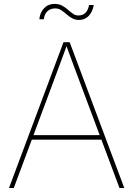

<svg xmlns="http://www.w3.org/2000/svg" viewBox="-20 -938 665 958"><path d="M24.9 0 296.9 -727.5H327.6L600.1 0H576.2L365.2 -563.5Q350.6 -602.5 336.2 -641.6Q321.8 -680.7 307.6 -719.7H316.4Q302.2 -680.7 287.8 -641.6Q273.4 -602.5 258.8 -563.5L48.8 0ZM131.8 -241.2V-263.7H492.7V-241.2ZM375 -838.4Q354.5 -838.4 339.4 -847.2Q324.2 -856 311.5 -867.2Q298.8 -878.4 285.6 -887.2Q272.5 -896 255.4 -896Q231.4 -896 216.3 -881.6Q201.2 -867.2 198.7 -841.8H176.3Q179.2 -875 199.7 -896.7Q220.2 -918.5 251.5 -918.5Q274.4 -918.5 290.3 -909.7Q306.2 -900.9 318.8 -889.6Q331.5 -878.4 343.8 -869.6Q356 -860.8 371.1 -860.8Q392.1 -860.8 405.5 -873Q418.9 -885.3 424.8 -913.1H447.8Q441.9 -878.4 422.4 -858.4Q402.8 -838.4 375 -838.4Z"/></svg>

Font: Inter 20pt Thin
Style: Regular
Weight: 250
Version: Version 4.001;git-66647c0bb